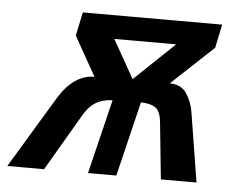

<svg xmlns="http://www.w3.org/2000/svg" viewBox="-80 -537 740 587"><g transform="rotate(5 290.5 -244.0)"><path d="M564 -415.5 435.1 -294.9Q469.7 -294.9 486.6 -270.3Q503.4 -245.6 508.8 -212.9L543 0H433.6L415.5 -177.7Q412.1 -207 397.9 -217.8Q383.8 -228.5 352.5 -229.5L296.9 0H210L265.6 -228.5Q233.4 -227.1 212.2 -213.4Q190.9 -199.7 174.3 -169.4L75.2 0H-37.6L95.7 -221.2Q141.6 -294.9 204.1 -294.9L136.2 -415.5L151.4 -487.8H579.1ZM320.8 -297.9 444.3 -415.5H254.4Z"/></g></svg>

Font: Acari Sans Medium
Style: Italic
Weight: 500
Italic angle: -13°
Designer: Alfredo Marco Pradil and Stefan Peev
Foundry: Hanken Design Co.
Version: Version 1.045